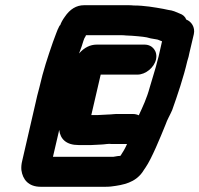

<svg xmlns="http://www.w3.org/2000/svg" viewBox="-20 -680 764 736"><path d="M694 -605C690 -616 681 -624 669 -628C655 -634 643 -640 625 -642L606 -646C572 -652 534 -659 492 -659C485 -660 478 -660 472 -660H302C273 -660 248 -645 228 -615C220 -604 214 -593 211 -584L208 -581C198 -563 192 -541 183 -519C163 -461 146 -411 131 -345C125 -323 120 -303 116 -284L65 -63C62 -51 61 -39 62 -28C67 8 89 36 136 36H382C389 36 397 36 405 35C456 29 498 19 526 -20C531 -27 534 -33 538 -38C561 -71 595 -154 614 -201C622 -224 631 -237 640 -258C660 -314 684 -385 698 -446C702 -457 704 -467 706 -477L723 -549C729 -576 713 -598 694 -605ZM534 -509H351C326 -509 303 -498 283 -475C286 -484 290 -493 293 -502C298 -516 301 -532 308 -541C308 -542 309 -544 310 -545H446C451 -545 456 -545 463 -544C476 -544 497 -542 509 -541L528 -539C539 -538 546 -536 557 -533L580 -529C582 -528 584 -528 585 -528L600 -522H601V-521L591 -477C589 -468 587 -458 584 -449C576 -415 564 -381 554 -345C543 -304 527 -270 512 -238C506 -241 498 -243 490 -243H436C424 -244 407 -241 394 -241C382 -241 369 -239 356 -239H330L366 -394H507C538 -394 571 -421 578 -452C585 -483 565 -509 534 -509ZM580 -529C581 -529 583 -529 585 -528ZM281 -124H330C344 -124 357 -126 369 -126C379 -126 396 -130 408 -128H467C459 -110 452 -98 442 -83C439 -82 436 -82 433 -82C427 -81 420 -80 415 -79H183L207 -182C211 -147 234 -124 281 -124Z"/></svg>

Font: Electronic
Style: UltHvIt
Weight: 900
Version: Version 1.011